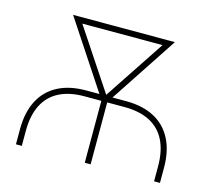

<svg xmlns="http://www.w3.org/2000/svg" viewBox="-81 -612 781 708"><g transform="rotate(15 310.0 -258.0)"><path d="M35.2 -57.6Q35.2 -121.6 58.3 -166.7Q81.5 -211.9 126 -235.4Q170.4 -258.8 233.4 -258.8H386.7Q449.7 -258.8 494.1 -235.4Q538.6 -211.9 561.8 -166.7Q585 -121.6 585 -57.6V0H562.5V-57.6Q562.5 -115.7 542.5 -155.8Q522.5 -195.8 483.2 -216.1Q443.8 -236.3 386.7 -236.3H233.4Q176.3 -236.3 137 -216.1Q97.7 -195.8 77.6 -155.8Q57.6 -115.7 57.6 -57.6V0H35.2ZM297.9 -258.8H320.3V0H297.9ZM115.2 -515.6H141.6L320.3 -246.1L307.6 -231.4H302.7ZM298.8 -246.1 477.5 -515.6H503.9L316.4 -231.4H311.5ZM134.8 -515.6H481.4V-493.2H134.8Z"/></g></svg>

Font: Intratopia Thin
Style: Regular
Weight: 100
Designer: Rasmus Andersson
Foundry: rsms
Version: Version 3.000;Glyphs 3.2.3 (3260)